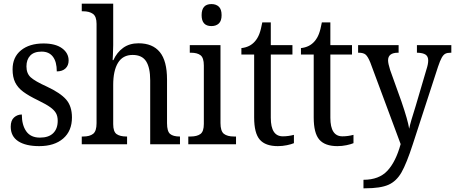

<svg xmlns="http://www.w3.org/2000/svg" viewBox="-20 -780 2460 1038"><path d="M38 -95Q38 -129 56 -145Q74 -161 98 -161Q98 -104 122 -70Q146 -36 196 -36Q243 -36 267.5 -60Q292 -84 292 -127Q292 -152 282.5 -168.5Q273 -185 251.5 -200.5Q230 -216 187 -237Q135 -262 105.5 -284Q76 -306 62 -334.5Q48 -363 48 -405Q48 -471 93.5 -508Q139 -545 215 -545Q280 -545 315.5 -519Q351 -493 351 -453Q351 -426 334 -410Q317 -394 287 -394Q287 -446 266 -473.5Q245 -501 205 -501Q164 -501 143.5 -479.5Q123 -458 123 -421Q123 -383 146 -362Q169 -341 233 -312Q306 -278 337.5 -242Q369 -206 369 -145Q369 -72 321.5 -31Q274 10 192 10Q119 10 78.5 -16.5Q38 -43 38 -95Z M422 -42H430Q465 -42 483.5 -56.5Q502 -71 502 -114V-651Q502 -691 482.5 -705Q463 -719 430 -719H422V-760H592V-536Q592 -511 590.5 -484.5Q589 -458 589 -455H593Q612 -497 646 -521.5Q680 -546 729 -546Q805 -546 844 -498.5Q883 -451 883 -350V-114Q883 -70 899.5 -56Q916 -42 951 -42H953V0H792V-346Q792 -414 770 -448.5Q748 -483 697 -483Q644 -483 618 -440.5Q592 -398 592 -321V-109Q592 -68 610.5 -55Q629 -42 664 -42H667V0H422Z M1070 -698Q1070 -758 1123 -758Q1148 -758 1163 -744Q1178 -730 1178 -698Q1178 -667 1163 -653Q1148 -639 1123 -639Q1070 -639 1070 -698ZM998 -42H1010Q1045 -42 1063.5 -55.5Q1082 -69 1082 -110V-426Q1082 -467 1064.5 -481Q1047 -495 1012 -495H1006V-536H1172V-115Q1172 -71 1190.5 -56.5Q1209 -42 1245 -42H1256V0H998Z M1354 -145V-485H1285V-520Q1331 -525 1358 -556Q1373 -573 1382 -596.5Q1391 -620 1398 -659H1444V-536H1561V-485H1444V-143Q1444 -43 1509 -43Q1539 -43 1569 -51V-6Q1555 0 1531 5Q1507 10 1482 10Q1415 10 1384.5 -25Q1354 -60 1354 -145Z M1676 -145V-485H1607V-520Q1653 -525 1680 -556Q1695 -573 1704 -596.5Q1713 -620 1720 -659H1766V-536H1883V-485H1766V-143Q1766 -43 1831 -43Q1861 -43 1891 -51V-6Q1877 0 1853 5Q1829 10 1804 10Q1737 10 1706.5 -25Q1676 -60 1676 -145Z M1945 192Q2029 192 2074.5 143Q2120 94 2146 -1L1982 -442Q1969 -474 1957 -484.5Q1945 -495 1919 -495H1916V-536H2135V-495H2132Q2078 -495 2078 -454Q2078 -437 2089 -402L2150 -232Q2186 -127 2192 -84Q2199 -119 2227 -206L2285 -403Q2295 -433 2295 -453Q2295 -475 2281 -484.5Q2267 -494 2237 -495H2234V-536H2420V-495H2417Q2398 -495 2387.5 -489.5Q2377 -484 2368 -468Q2359 -452 2348 -419L2212 -1Q2178 104 2150.5 152Q2123 200 2080 219Q2037 238 1954 238H1945Z"/></svg>

Font: Noto Serif Narrow
Style: Regular
Weight: 400
Width: 4
Designer: Monotype Design Team
Foundry: Monotype Imaging Inc.
Version: Version 1.001